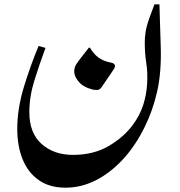

<svg xmlns="http://www.w3.org/2000/svg" viewBox="-20 -509 836 890"><path d="M284 361Q209 361 159 325.5Q109 290 84.5 228.5Q60 167 60 89Q60 -4 90 -103.5Q120 -203 159 -296L191 -287Q163 -212 139.5 -136.5Q116 -61 116 11Q116 108 173 158.5Q230 209 318 209Q414 209 484.5 167.5Q555 126 597 68Q628 26 643.5 -21.5Q659 -69 662 -121Q665 -173 658 -217.5Q651 -262 651 -314Q651 -331 654.5 -358Q658 -385 674 -430L696 -489H719L725 -296Q729 -175 708.5 -85Q688 5 650 81Q607 168 549 230.5Q491 293 423.5 327Q356 361 284 361ZM428 -92Q424 -92 419 -92.5Q414 -93 409 -94Q366 -105 345 -130Q324 -155 324 -177Q324 -197 334 -212Q344 -227 352 -237L392 -288H397Q413 -260 435.5 -243Q458 -226 493 -219Q513 -216 513 -203Q513 -195 504 -183L451 -105Q445 -97 440.5 -94.5Q436 -92 428 -92Z"/></svg>

Font: Gulzar
Style: Regular
Weight: 400
Designer: Borna Izadpanah, Alice Savoie, Simon Cozens, Fiona Ross
Version: Version 1.000;[7b34f74]; ttfautohint (v1.8.4)